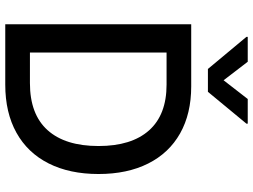

<svg xmlns="http://www.w3.org/2000/svg" viewBox="-136 -826 962 730"><g transform="rotate(90 345.0 -461.0)"><path d="M72.3 0V-707H308.6Q412.1 -707 487.1 -664.8Q562 -622.6 601.8 -543.2Q641.6 -463.9 641.6 -354.5Q641.6 -244.6 601.3 -164.8Q561 -85 484.6 -42.5Q408.2 0 301.8 0ZM295.9 -93.8Q414.6 -93.8 474.9 -160.9Q535.2 -228 535.2 -354.5Q535.2 -480 475.8 -546.6Q416.5 -613.3 301.8 -613.3H179.7V-93.8ZM285.2 -830.1 356.4 -921.9H450.2V-917L329.1 -770.5H242.2L120.1 -917V-921.9H214.8Z"/></g></svg>

Font: Pretendard Std Medium
Style: Regular
Weight: 500
Designer: Base glyphs from Inter by Rasmus Andersson; Hangeul glyphs from Noto Sans CJK(Source Han Sans) by Jang Soo-young and Kan
Foundry: Kil Hyung-jin
Version: Version 1.309